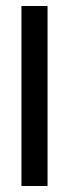

<svg xmlns="http://www.w3.org/2000/svg" viewBox="-20 -620 230 640"><path d="M51.5 0V-600H138.5V0Z"/></svg>

Font: Big Shoulders Stencil Display SemiBold
Style: Regular
Weight: 600
Designer: Patric King
Foundry: XO Type Co
Version: Version 1.000